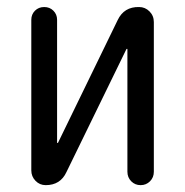

<svg xmlns="http://www.w3.org/2000/svg" viewBox="-20 -540 540 560"><path d="M113.3 0Q95.7 0 83.5 -12.7Q71.3 -25.4 71.3 -43V-482.4Q71.3 -498 82 -508.8Q92.8 -519.5 108.9 -519.5Q125 -519.5 135.7 -508.8Q146.5 -498 146.5 -482.4V-124Q146.5 -123 147.5 -123Q149.4 -123 149.4 -124L323.2 -481.4Q341.8 -520.5 385.7 -519.5Q403.3 -519.5 416 -506.8Q428.7 -494.1 428.7 -475.6V-39.1Q428.7 -22.5 417.5 -11.2Q406.2 0 390.1 0Q374 0 362.8 -11.2Q351.6 -22.5 351.6 -39.1V-396.5Q351.6 -397.5 350.6 -397.5Q348.6 -397.5 348.6 -396.5L173.8 -38.1Q156.2 0 113.3 0Z"/></svg>

Font: Rounded-X Mgen+ 1m regular
Style: Regular
Weight: 400
Designer: [Source Han Sans]
Ryoko NISHIZUKA  (kana & ideographs); Paul D. Hunt (Latin, Greek & Cyrillic); Wenlong ZHANG  (bopomofo
Version: Version 1.059.20150602